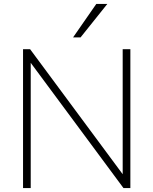

<svg xmlns="http://www.w3.org/2000/svg" viewBox="-20 -955 779 975"><path d="M97 0V-705H133L624 -42H603V-705H642V0H607L116 -663H136V0ZM351 -765 469 -935H525L389 -765Z"/></svg>

Font: Mulish ExtraLight
Style: Regular
Weight: 200
Designer: Vernon Adams
Foundry: Vernon Adams
Version: Version 3.603